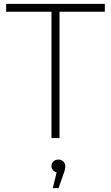

<svg xmlns="http://www.w3.org/2000/svg" viewBox="-20 -719 578 1000"><path d="M12 -699V-658H248V0H290V-658H526V-699ZM310 122.5C303.3 115.5 294.7 112 284 112C273.3 112 264.7 115.3 258 122C251.3 128.7 248 136.7 248 146C248 154 250.5 161 255.5 167C260.5 173 267 177 275 179L255 261H285L311 186C317 171.3 320 158 320 146C320 137.3 316.7 129.5 310 122.5Z"/></svg>

Font: Montserrat Custom ExtraLight
Style: Regular
Weight: 300
Designer: Julieta Ulanovsky
Foundry: Julieta Ulanovsky
Version: Version 7.200